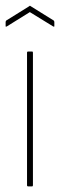

<svg xmlns="http://www.w3.org/2000/svg" viewBox="-24 -662 213 682"><path d="M76 0Q72 0 72 -4V-475Q72 -479 76 -479H90Q93 -479 93 -475V-4Q93 0 90 0ZM0 -568Q-4 -566 -4 -569V-583Q-4 -587 -2 -589L80 -640Q82 -643 85 -640L167 -589Q169 -587 169 -583V-569Q169 -566 165 -568L82 -619Z"/></svg>

Font: Sofia Sans Condensed Thin
Style: Regular
Weight: 250
Version: Version 4.100